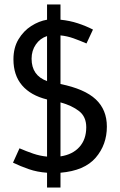

<svg xmlns="http://www.w3.org/2000/svg" viewBox="-20 -762 535 857"><path d="M457 -197Q457 -116 407 -58Q357 0 250 9V75H190V9Q146 6 108.5 -7Q71 -20 38 -36L67 -100Q97 -87 127.5 -76.5Q158 -66 190 -63V-318Q117 -336 78.5 -381Q40 -426 40 -497Q40 -549 62.5 -586.5Q85 -624 119.5 -646Q154 -668 190 -674V-742H250V-674Q291 -670 327.5 -658Q364 -646 395 -630L366 -568Q336 -581 308 -591Q280 -601 250 -604V-387Q358 -365 407.5 -318.5Q457 -272 457 -197ZM121 -500Q121 -425 190 -400V-601Q159 -591 140 -563.5Q121 -536 121 -500ZM365 -194Q365 -241 333 -266Q301 -291 250 -305V-64Q304 -72 334.5 -106Q365 -140 365 -194Z"/></svg>

Font: Epunda Sans
Style: Regular
Weight: 400
Designer: Simon Atzbach
Foundry: typofactur
Version: Version 2.204; ttfautohint (v1.8.4.7-5d5b)